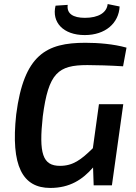

<svg xmlns="http://www.w3.org/2000/svg" viewBox="-20 -914 671 947"><path d="M398 -741C500 -741 566 -800 570 -882L511 -894C507 -852 466 -826 399 -826C340 -826 308 -847 314 -890L254 -886C234 -805 291 -741 398 -741ZM438 -183C380 -126 340 -96 276 -96C190 -96 171 -157 191 -340C219 -555 267 -593 411 -593C454 -593 523 -591 587 -587L604 -679C540 -697 464 -703 401 -703C209 -703 98 -645 60 -350C32 -94 92 13 228 13C324 13 387 -28 439 -88L442 0H532L588 -400H468Z"/></svg>

Font: Exo 2 Semi Bold
Style: Italic
Weight: 600
Italic angle: -8°
Designer: Natanael Gama
Version: Version 1.001;PS 001.001;hotconv 1.0.88;makeotf.lib2.5.64775